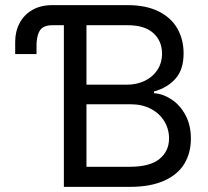

<svg xmlns="http://www.w3.org/2000/svg" viewBox="-20 -727 811 747"><path d="M122.1 -543.9V-516.6H39.1V-564.5Q39.1 -604.5 56.2 -637Q73.2 -669.4 105.7 -688.2Q138.2 -707 182.6 -707H476.6Q548.3 -707 597.2 -682.6Q646 -658.2 670.2 -615.7Q694.3 -573.2 694.3 -519.5Q694.3 -456.1 662.6 -420.7Q630.9 -385.3 579.1 -371.1V-364.3Q613.3 -362.3 646.5 -340.8Q679.7 -319.3 701.2 -280Q722.7 -240.7 722.7 -187.5Q722.7 -132.3 697.5 -90.3Q672.4 -48.3 619.1 -24.2Q565.9 0 485.4 0H228.5V-628.9H184.6Q146.5 -628.9 133.8 -606.2Q121.1 -583.5 122.1 -543.9ZM637.7 -188.5Q637.7 -224.6 619.4 -255.1Q601.1 -285.6 567.1 -303.5Q533.2 -321.3 489.3 -321.3H316.4V-78.1H484.4Q563 -78.1 600.3 -108.4Q637.7 -138.7 637.7 -188.5ZM610.4 -518.6Q610.4 -567.4 576.7 -598.1Q543 -628.9 476.6 -628.9H316.4V-397.5H473.6Q511.7 -397.5 543 -412.4Q574.2 -427.2 592.3 -454.8Q610.4 -482.4 610.4 -518.6Z"/></svg>

Font: Pretendard JP
Style: Regular
Weight: 400
Designer: Base glyphs from Inter by Rasmus Andersson; Hangeul glyphs from Noto Sans CJK(Source Han Sans) by Jang Soo-young and Kan
Foundry: Kil Hyung-jin
Version: Version 1.309